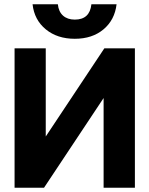

<svg xmlns="http://www.w3.org/2000/svg" viewBox="-20 -876 697 896"><path d="M524 -856Q515.5 -783 463 -739Q410.5 -695 329 -695Q247.5 -695 193.8 -739Q140 -783 132 -856H250Q253.5 -821.5 274.2 -803Q295 -784.5 329 -784.5Q399 -784.5 406.5 -856ZM193.5 -650.5V-239L467 -650.5H609.5V0H463.5V-418.5L185.5 0H48V-650.5Z"/></svg>

Font: Overused Grotesk
Style: Bold
Weight: 710
Version: Version 0.004